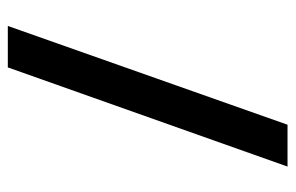

<svg xmlns="http://www.w3.org/2000/svg" viewBox="-150 -584 745 484"><g transform="rotate(90 222.0 -342.5)"><path d="M294.9 -695.3H400.4L150.4 9.8H45.9Z"/></g></svg>

Font: Dinish Expanded
Style: Bold
Weight: 700
Width: 7
Designer: Charles Nix
Foundry: Playbeing
Version: Version 2.005; ttfautohint (v1.8.3)